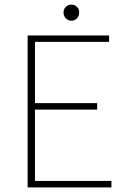

<svg xmlns="http://www.w3.org/2000/svg" viewBox="-20 -814 550 834"><path d="M100 0V-660H454V-632H132V-366H402V-338H132V-28H464V0ZM290 -724Q277 -724 266.5 -734Q256 -744 256 -760Q256 -775 266.5 -784.5Q277 -794 290 -794Q304 -794 314 -784.5Q324 -775 324 -760Q324 -744 314 -734Q304 -724 290 -724Z"/></svg>

Font: Source Sans 3 VF
Style: Regular
Weight: 200
Designer: Paul D. Hunt
Foundry: Adobe
Version: Version 3.046;hotconv 1.0.118;makeotfexe 2.5.65603